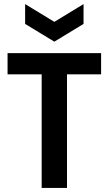

<svg xmlns="http://www.w3.org/2000/svg" viewBox="-20 -920 532 940"><path d="M184 0V-660H308V0ZM17 -556V-660H475V-556ZM103 -900 246 -813 389 -900V-803L246 -716L103 -803Z"/></svg>

Font: Bricolage Grotesque SemiCondensed SemiBold
Style: Regular
Weight: 600
Width: 4
Designer: Mathieu Triay
Foundry: Atelier Triay
Version: Version 1.001;gftools[0.9.33.dev8+g029e19f]